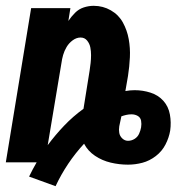

<svg xmlns="http://www.w3.org/2000/svg" viewBox="-20 -558 616 660"><path d="M171 82Q209 1 269 -64Q282 -39 306.5 -22.5Q331 -6 360.5 1Q390 8 420 8Q445 8 469.5 1.5Q494 -5 515.5 -21.5Q537 -38 549 -61.5Q561 -85 565 -109Q569 -137 564 -164.5Q559 -192 541.5 -211.5Q524 -231 497.5 -239.5Q471 -248 443 -248Q427 -248 411 -245L420 -297Q425 -329 426.5 -361Q428 -393 422.5 -423.5Q417 -454 402.5 -480.5Q388 -507 361 -522.5Q334 -538 302 -538Q285 -538 268 -532.5Q251 -527 238 -514Q225 -501 215 -486L222 -530H87L0 0H106Q92 24 80 49ZM144 -59 191 -340Q193 -355 197 -369Q201 -383 209 -396.5Q217 -410 230 -419.5Q243 -429 257 -429Q271 -429 279.5 -418.5Q288 -408 290.5 -395Q293 -382 293 -368.5Q293 -355 291.5 -341.5Q290 -328 288 -315L267 -184Q231 -158 200.5 -126Q170 -94 144 -59ZM420 -74Q409 -74 400.5 -82Q392 -90 390 -101Q388 -112 390 -124Q392 -132 393.5 -140.5Q395 -149 397 -157V-158Q405 -161 414 -163Q423 -165 432 -165Q444 -165 453.5 -159.5Q463 -154 465 -143Q467 -132 465 -120Q463 -109 458 -98Q453 -87 442.5 -80.5Q432 -74 420 -74Z"/></svg>

Font: Iosevka Sparkle Heavy Oblique
Style: Regular
Weight: 900
Italic angle: -9°
Designer: Belleve Invis
Foundry: Belleve Invis
Version: Version 4.5.0; ttfautohint (v1.8.3)